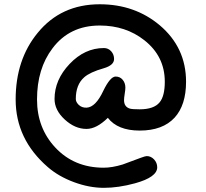

<svg xmlns="http://www.w3.org/2000/svg" viewBox="-20 -816 971 904"><path d="M637.7 -201.2Q585.9 -201.2 548.3 -216.3Q510.7 -231.4 487.8 -261.2Q461.4 -235.4 436.3 -222.2Q411.1 -209 387.2 -209Q333 -209 284.9 -253.2Q236.8 -297.4 236.8 -350.1Q236.8 -440.4 307.9 -515.1Q378.9 -589.8 469.2 -589.8Q489.7 -589.8 503.4 -574.7Q517.1 -559.6 517.1 -538.1Q517.1 -508.8 468.3 -494.6Q403.3 -476.1 376.5 -452.1Q336.9 -417.5 336.9 -350.1Q336.9 -335.9 350.1 -322.8Q365.2 -308.1 387.7 -309.1Q430.2 -311 466.3 -388.2Q499 -455.6 524.4 -455.6Q544.9 -455.6 557.6 -440.4Q570.3 -425.3 570.3 -403.3Q570.3 -393.6 567.1 -374Q564 -354.5 564 -344.7Q564 -313 591.3 -304.7Q602.1 -301.3 637.7 -301.3Q704.6 -301.3 731.4 -334Q755.9 -363.3 755.9 -431.2Q755.9 -550.8 659.7 -626.5Q571.8 -695.8 449.7 -695.8Q307.6 -695.8 227.1 -588.4Q154.3 -492.7 154.3 -347.7Q154.3 -213.9 239.7 -122.1Q328.6 -26.4 468.3 -26.4Q507.8 -26.4 557.6 -41.5L643.1 -73.2Q664.6 -81.1 670.9 -81.1Q690.9 -81.1 705.6 -65.2Q720.2 -49.3 720.2 -28.3Q720.2 18.1 616.2 46.9Q537.6 68.4 469.2 68.4Q400.4 68.4 328.4 41.7Q256.3 15.1 205.1 -29.3Q53.7 -160.2 53.7 -347.7Q53.7 -535.2 157.2 -661.1Q267.1 -795.9 449.7 -795.9Q614.7 -795.9 732.4 -696.8Q856 -591.8 856 -431.2Q856 -321.3 802.2 -262.2Q746.1 -201.2 637.7 -201.2Z"/></svg>

Font: Candra Sangkala
Style: Regular
Weight: 400
Designer: R.S. Wihananto
Foundry: R.S. Wihananto
Version: Version 2.0.1